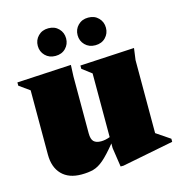

<svg xmlns="http://www.w3.org/2000/svg" viewBox="-109 -817 878 936"><g transform="rotate(-15 329.5 -349.0)"><path d="M276.5 -175Q276.5 -144.5 288.8 -133Q301 -121.5 325.5 -121.5Q346.5 -121.5 370.5 -130.5V-452L323 -488V-504.5L597.5 -519.5L589.5 -460.5V-92L659 -45V-29.5L399.5 21.5H385L370.5 -75.5V-98.5Q331 -50 304.2 -27Q277.5 -4 252 3Q226.5 10 191 10Q127.5 10 92.5 -26Q57.5 -62 57.5 -126V-450.5L5 -488V-504.5L279 -519.5L276.5 -462ZM218.5 -581Q187 -581 167 -601.2Q147 -621.5 147 -650.5Q147 -680 167 -700.2Q187 -720.5 218.5 -720.5Q250.5 -720.5 270.2 -700.2Q290 -680 290 -650.5Q290 -621.5 270.2 -601.2Q250.5 -581 218.5 -581ZM419.5 -581Q388 -581 368 -601.2Q348 -621.5 348 -650.5Q348 -680 368 -700.2Q388 -720.5 419.5 -720.5Q451.5 -720.5 471.2 -700.2Q491 -680 491 -650.5Q491 -621.5 471.2 -601.2Q451.5 -581 419.5 -581Z"/></g></svg>

Font: Newsreader Display ExtraBold
Style: Regular
Weight: 800
Designer: Hugues Gentile
Foundry: Production Type
Version: Version 1.001